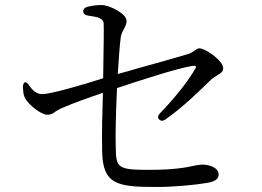

<svg xmlns="http://www.w3.org/2000/svg" viewBox="-20 -772 1040 763"><path d="M604 -29C670 -29 756 -37 802 -45C828 -49 849 -58 849 -78C849 -108 808 -118 783 -118C776 -118 767 -116 754 -114C724 -107 673 -97 574 -97C450 -97 441 -104 440 -183C438 -241 441 -334 445 -422C535 -452 689 -502 744 -510C759 -512 762 -509 756 -499C728 -450 676 -384 616 -322C607 -313 606 -304 612 -298C618 -291 627 -290 637 -297C711 -349 776 -414 816 -453C824 -461 836 -468 845 -474C857 -481 867 -487 867 -501C867 -530 798 -580 771 -580C765 -580 759 -575 752 -570C744 -565 737 -559 720 -555C679 -543 603 -521 533 -502C503 -493 475 -485 448 -478C452 -541 456 -596 460 -625C462 -638 468 -649 473 -658C478 -668 483 -676 483 -689C483 -717 416 -752 383 -752C367 -752 348 -750 328 -745C316 -742 310 -735 311 -727C311 -718 317 -712 330 -710C368 -705 390 -699 392 -680C393 -651 392 -592 391 -532C391 -508 390 -484 390 -461C322 -439 184 -398 148 -398C126 -398 111 -411 96 -432C90 -442 84 -446 79 -445C74 -443 71 -436 71 -425C72 -410 73 -395 78 -385C92 -355 145 -316 167 -316C183 -316 190 -321 201 -329C208 -333 216 -339 232 -345C273 -363 338 -386 389 -403C387 -337 384 -241 386 -171C388 -37 448 -29 604 -29Z"/></svg>

Font: 寒蝉锦书宋
Style: Regular
Weight: 400
Designer: 寒蝉锦书宋{Warren} 思源宋体{Ryoko NISHIZUKA 西塚涼子 (kana & ideographs); Frank Grießhammer (Latin, Greek & Cyrillic); Wenlong ZHANG 
Foundry: Adobe & ChillType
Version: Version 2.000;Glyphs 3.1.1 (3135)